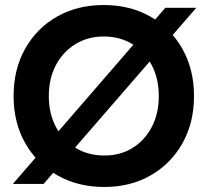

<svg xmlns="http://www.w3.org/2000/svg" viewBox="-20 -731 830 763"><path d="M31 0 637 -700H760L153 0ZM395 12Q289 12 207.5 -34.5Q126 -81 80 -162.5Q34 -244 34 -349Q34 -456 80 -537.5Q126 -619 206.5 -665Q287 -711 392 -711Q498 -711 578.5 -664.5Q659 -618 705 -536.5Q751 -455 751 -349Q751 -244 705.5 -162.5Q660 -81 579.5 -34.5Q499 12 395 12ZM395 -113Q459 -113 507.5 -143.5Q556 -174 583.5 -227Q611 -280 611 -349Q611 -419 583 -472Q555 -525 506 -555.5Q457 -586 392 -586Q329 -586 279.5 -555.5Q230 -525 202 -472Q174 -419 174 -349Q174 -280 202 -227Q230 -174 280 -143.5Q330 -113 395 -113Z"/></svg>

Font: Figtree
Style: Bold
Weight: 700
Designer: Erik Kennedy
Foundry: Erik Kennedy
Version: Version 2.001;gftools[0.9.30]